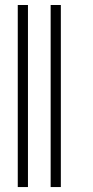

<svg xmlns="http://www.w3.org/2000/svg" viewBox="-20 -756 374 776"><path d="M93 -735.8H51.8V0H93ZM225.9 -735.8H184.7V0H225.9Z"/></svg>

Font: Karasuma Gothic
Style: Thin
Weight: 200
Designer: Rasmus Andersson / Ryoko Ishizuka
Foundry: rsms
Version: Version 1.00